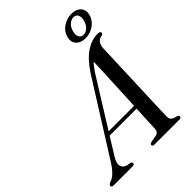

<svg xmlns="http://www.w3.org/2000/svg" viewBox="-295 -1027 1149 1149"><g transform="rotate(-45 280.0 -452.5)"><path d="M100.5 -116Q78.5 -80 85.5 -57Q92.5 -34 119 -28L141 -24.5Q153 -21 153 -12.5Q153 0 135 0H-22.5Q-40.5 0 -40.5 -11.5Q-40.5 -21.5 -21 -29.5Q20 -40 68 -119L355 -575Q402 -645.5 450.5 -677.5Q499 -709.5 548.5 -709.5Q572 -709.5 571.5 -697Q571.5 -688 559.5 -684.5Q539 -682 526.2 -666.5Q513.5 -651 512 -621Q511.5 -606 510 -564.2Q508.5 -522.5 506.2 -465Q504 -407.5 501.8 -344.8Q499.5 -282 497.2 -224.2Q495 -166.5 493.5 -124.5Q492 -82.5 492 -67.5Q492 -48.5 501 -39.5Q510 -30.5 538.5 -23.5Q549 -20 549 -12Q549 0 531.5 0H319.5Q306 0 306 -11Q306 -19.5 318.5 -23.5L365 -32Q389 -37 390.5 -66Q391 -83 393.2 -126.8Q395.5 -170.5 398 -227.5H169.5ZM376.5 -559.5 183.5 -250H399Q402 -316 405.5 -386.5Q409 -457 411.5 -516.5Q414 -576 415 -608.5Q408 -601 398.5 -589.2Q389 -577.5 376.5 -559.5ZM480.5 -741Q441 -741 420 -763.8Q399 -786.5 408.5 -823.5Q418 -860 451 -882.5Q484 -905 523.5 -905Q563 -905 583.8 -882Q604.5 -859 595 -823.5Q585.5 -787 552.8 -764Q520 -741 480.5 -741ZM517.5 -882Q498 -882 480.5 -866.5Q463 -851 456 -823.5Q449 -796 458.5 -780Q468 -764 487 -764Q506.5 -764 523.5 -780Q540.5 -796 547.5 -823.5Q554.5 -850.5 545.8 -866.2Q537 -882 517.5 -882Z"/></g></svg>

Font: Fraunces 72pt
Style: Italic
Weight: 400
Italic angle: -16°
Version: Version 1.000;[b76b70a41]